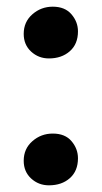

<svg xmlns="http://www.w3.org/2000/svg" viewBox="-20 -546 304 575"><path d="M126.5 -371Q95.5 -371 73.2 -391.5Q51 -412 51 -444.5Q51 -480.5 77 -503.2Q103 -526 138 -526Q174.5 -526 194 -503.2Q213.5 -480.5 213.5 -452Q213.5 -414 189 -392.5Q164.5 -371 126.5 -371ZM126.5 9Q95.5 9 73.2 -11.5Q51 -32 51 -64.5Q51 -100.5 77 -123.2Q103 -146 138 -146Q175 -146 194.2 -123.2Q213.5 -100.5 213.5 -72Q213.5 -34 189.2 -12.5Q165 9 126.5 9Z"/></svg>

Font: Merriweather 60pt
Style: Bold
Weight: 700
Version: Version 2.100